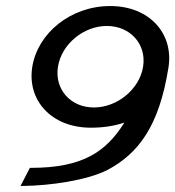

<svg xmlns="http://www.w3.org/2000/svg" viewBox="-20 -605 581 636"><path d="M87 -384C69 -273 150 -182 281 -182C319 -182 357 -187 392 -199C332 -103 255 -49 83 -49H79L48 11H55C148 10 269 -8 336 -42C439 -97 507 -187 538 -381C556 -493 476 -585 345 -585C214 -585 105 -495 87 -384ZM172 -384C184 -459 257 -519 334 -519C411 -519 466 -459 454 -384C442 -309 368 -249 291 -249C214 -249 160 -309 172 -384Z"/></svg>

Font: Charger Sport
Style: DfBdExtObl
Weight: 400
Designer: Jasper
Foundry: Cannot Into Space Fonts
Version: Version 1.1